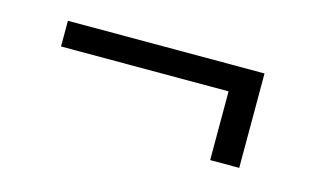

<svg xmlns="http://www.w3.org/2000/svg" viewBox="-40 -471 625 374"><g transform="rotate(15 272.5 -284.0)"><path d="M457 -188.5H398.4V-327.1H60.5V-378.9H457Z"/></g></svg>

Font: RobotoDraft Light
Style: Regular
Weight: 300
Version: Version 2.001151; 2014